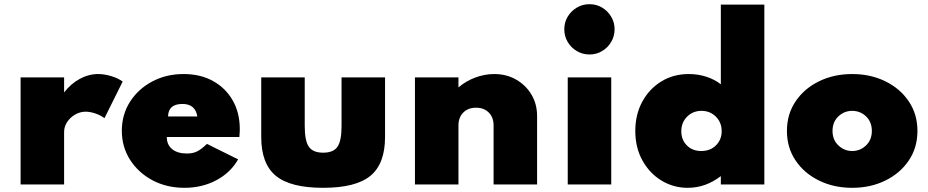

<svg xmlns="http://www.w3.org/2000/svg" viewBox="-20 -882 4436 918"><path d="M78.5 0H286.5V-251Q286.5 -276.5 301 -298.5Q315.5 -320.5 339.2 -334.2Q363 -348 389.5 -348Q410.5 -348 435.8 -339.5Q461 -331 479.5 -317L566.5 -492Q545 -508 512 -518Q479 -528 449.5 -528Q404 -528 361.2 -504.8Q318.5 -481.5 286.5 -440V-512H78.5Z M862 16Q946 16 1014.2 -20.2Q1082.5 -56.5 1118.5 -120L969.5 -194Q942.5 -168 922.2 -158Q902 -148 874 -148Q828.5 -148 803 -169Q777.5 -190 777.5 -227H1124.5Q1126 -246.5 1126.2 -252.2Q1126.5 -258 1126.5 -264.5Q1126.5 -343 1092.5 -402.2Q1058.5 -461.5 998.2 -494.8Q938 -528 858 -528Q774.5 -528 707.5 -492.2Q640.5 -456.5 601.5 -395.2Q562.5 -334 562.5 -257Q562.5 -179.5 602 -117.8Q641.5 -56 709.2 -20Q777 16 862 16ZM783.5 -325Q784.5 -385 852.5 -385Q914 -385 923.5 -325Z M1525 16Q1681.5 16 1751.2 -41.5Q1821 -99 1821 -227V-512H1613V-279Q1613 -208.5 1593.5 -180.2Q1574 -152 1525 -152Q1476.5 -152 1456.8 -180.2Q1437 -208.5 1437 -279V-512H1229V-227Q1229 -99 1298.8 -41.5Q1368.5 16 1525 16Z M1964 0H2172V-282Q2172 -320.5 2195 -343.8Q2218 -367 2256 -367Q2294 -367 2317 -343.8Q2340 -320.5 2340 -282V0H2548V-327Q2548 -384.5 2521 -429.8Q2494 -475 2447.8 -501.5Q2401.5 -528 2343 -528Q2297 -528 2252.2 -511.2Q2207.5 -494.5 2172 -464V-512H1964Z M2798.5 -621.5Q2831.5 -621.5 2858.8 -637.8Q2886 -654 2902.2 -681.5Q2918.5 -709 2918.5 -742Q2918.5 -775 2902.2 -802.2Q2886 -829.5 2858.8 -845.8Q2831.5 -862 2798.5 -862Q2765.5 -862 2738 -845.8Q2710.5 -829.5 2694.2 -802.2Q2678 -775 2678 -742Q2678 -709 2694.2 -681.5Q2710.5 -654 2738 -637.8Q2765.5 -621.5 2798.5 -621.5ZM2694.5 0H2902.5V-512H2694.5Z M3268 16Q3354 16 3426.5 -40V0H3634.5V-860H3426.5V-479Q3396.5 -502.5 3357 -515.2Q3317.5 -528 3273.5 -528Q3199 -528 3141.2 -492.2Q3083.5 -456.5 3050.5 -395Q3017.5 -333.5 3017.5 -256Q3017.5 -176 3051.8 -114.5Q3086 -53 3143 -18.5Q3200 16 3268 16ZM3333 -160Q3290.5 -160 3264 -186.8Q3237.5 -213.5 3237.5 -254.5Q3237.5 -296.5 3265.2 -324.2Q3293 -352 3334 -352Q3375 -352 3402.8 -324.2Q3430.5 -296.5 3430.5 -255Q3430.5 -214 3403.2 -187Q3376 -160 3333 -160Z M4054.5 16Q4142.5 16 4213.2 -18.8Q4284 -53.5 4325.2 -114.8Q4366.5 -176 4366.5 -256Q4366.5 -336 4325.2 -397.2Q4284 -458.5 4213.2 -493.2Q4142.5 -528 4054.5 -528Q3966.5 -528 3895.8 -493.2Q3825 -458.5 3783.8 -397.2Q3742.5 -336 3742.5 -256Q3742.5 -176 3783.8 -114.8Q3825 -53.5 3895.8 -18.8Q3966.5 16 4054.5 16ZM4054.5 -160Q4016.5 -160 3988.5 -186.8Q3960.5 -213.5 3960.5 -256Q3960.5 -299 3988.5 -325.5Q4016.5 -352 4054.5 -352Q4093 -352 4120.8 -325.5Q4148.5 -299 4148.5 -256Q4148.5 -213.5 4120.8 -186.8Q4093 -160 4054.5 -160Z"/></svg>

Font: Spartan Black
Style: Regular
Weight: 900
Designer: Matt Bailey, Mirko Velimirovic
Foundry: Matt Bailey
Version: Version 1.003; ttfautohint (v1.8.3)